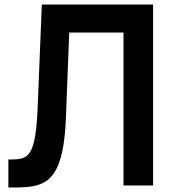

<svg xmlns="http://www.w3.org/2000/svg" viewBox="-20 -820 790 849"><path d="M526 0V-676H269V-800H657V0ZM17 9V-115H37Q63 -115 82 -121.5Q101 -128 114.5 -150.5Q128 -173 136 -222Q144 -271 147 -357L165 -800H291L271 -289Q267 -202 254.5 -146.5Q242 -91 221.5 -59Q201 -27 174 -13Q147 1 115.5 5Q84 9 50 9Z"/></svg>

Font: Martian Mono SemiExpanded Medium
Style: Regular
Weight: 500
Width: 6
Designer: Roman Shamin
Foundry: Evil Martians
Version: Version 1.000